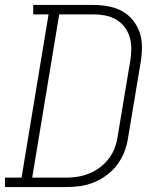

<svg xmlns="http://www.w3.org/2000/svg" viewBox="-35 -755 655 775"><path d="M-15 0V-38H52L161 -697H99V-735H342Q372 -735 402 -729.5Q432 -724 457 -710.5Q482 -697 500.5 -674.5Q519 -652 528.5 -624.5Q538 -597 538 -566Q538 -535 533 -505L482 -199Q478 -171 467.5 -143.5Q457 -116 439.5 -92Q422 -68 397.5 -49.5Q373 -31 345.5 -19.5Q318 -8 290 -4Q262 0 234 0ZM95 -38H234Q257 -38 280.5 -42Q304 -46 327 -55.5Q350 -65 370 -80.5Q390 -96 405 -116Q420 -136 428.5 -159Q437 -182 440 -205L491 -511Q495 -535 495 -559.5Q495 -584 488 -606.5Q481 -629 467 -647Q453 -665 433 -676.5Q413 -688 389.5 -692.5Q366 -697 342 -697H204Z"/></svg>

Font: Iosevka Curly Slab XLtExObl
Style: Regular
Weight: 200
Width: 7
Italic angle: -9°
Monospace: yes
Designer: Belleve Invis
Foundry: Belleve Invis
Version: Version 11.0.0; ttfautohint (v1.8.3)